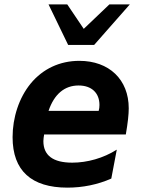

<svg xmlns="http://www.w3.org/2000/svg" viewBox="-20 -837 642 871"><path d="M289.1 -633.3H407.2L568.8 -816.9H476.1L359.9 -706.1L285.2 -816.9H200.2ZM286.1 14.2C355 14.2 422.9 0.5 484.9 -26.9L509.8 -158.2C449.2 -119.6 376 -99.1 307.6 -99.1C220.2 -99.1 176.8 -132.3 176.8 -196.8C177.2 -206.5 178.2 -215.8 180.2 -227.1H550.8C560.1 -281.2 564 -318.4 564 -345.7C564 -476.1 475.1 -561 339.8 -561C251 -561 173.8 -524.4 119.1 -458C65.9 -393.1 37.1 -303.2 37.1 -214.8C37.1 -62.5 122.6 14.2 286.1 14.2ZM200.2 -334C226.1 -410.6 273.4 -449.2 336.4 -449.2C396 -449.2 431.2 -415 431.2 -360.8C431.2 -351.6 430.2 -343.3 427.7 -334Z"/></svg>

Font: Hack
Style: Bold Oblique
Weight: 700
Italic angle: -12°
Monospace: yes
Designer: Christopher Simpkins
Foundry: Christopher Simpkins
Version: Version 2.010